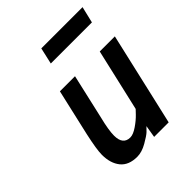

<svg xmlns="http://www.w3.org/2000/svg" viewBox="-204 -840 971 971"><g transform="rotate(-45 281.0 -354.5)"><path d="M212 11Q151 11 121.5 -25.5Q92 -62 92 -123Q92 -160 112 -251L169 -500H277L222 -259Q204 -187 204 -148Q204 -83 256 -83Q277 -83 307 -103.5Q337 -124 357 -145L377 -166L454 -500H562L447 0H343L354 -66Q346 -57 333 -44.5Q320 -32 282.5 -10.5Q245 11 212 11ZM236 -632 256 -720H551L530 -632Z"/></g></svg>

Font: Titillium Web SemiBold
Style: Italic
Weight: 600
Italic angle: -13°
Version: Version 1.002;PS 57.000;hotconv 1.0.70;makeotf.lib2.5.55311